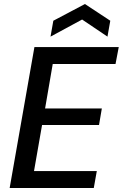

<svg xmlns="http://www.w3.org/2000/svg" viewBox="-20 -934 610 954"><path d="M28 0 151 -700H570L554 -616H242L204 -395H486L472 -313H189L149 -84H461L446 0ZM231 -752 245 -831 402 -914 528 -831 514 -752 388 -837Z"/></svg>

Font: Ultramarine Medium
Style: Italic
Weight: 500
Italic angle: -10°
Designer: Colophon Foundry, Jonny Pinhorn
Foundry: Colophon Foundry
Version: Version 1.200; ttfautohint (v1.8.3)